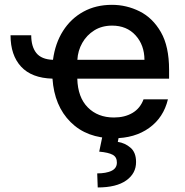

<svg xmlns="http://www.w3.org/2000/svg" viewBox="-20 -573 782 811"><path d="M24.5 -424H111.9Q111.9 -376.4 133.3 -349.3Q154.8 -322.1 203.8 -320.3Q213.1 -390.3 246.3 -442.5Q279.5 -494.7 332.2 -523.6Q384.9 -552.6 452.8 -552.6Q514.6 -552.6 569.8 -525Q625 -497.5 659.6 -437.3Q694.2 -377.1 694.2 -278.4V-240.8H306.5Q308.6 -161.9 350.9 -119.3Q393.1 -76.7 461.3 -76.7Q506.7 -76.7 539.4 -95.9Q572.1 -115.1 586.3 -153.4H689.3Q670.8 -76.3 610.1 -32.7Q549.4 11 460.2 11Q346.6 11 278.1 -57.4Q209.5 -125.7 201.7 -240.8Q113.6 -243.3 69.1 -291.5Q24.5 -339.8 24.5 -424ZM306.8 -320.3H590.2Q589.8 -382.8 552.6 -423.8Q515.3 -464.8 453.5 -464.8Q410.5 -464.8 378.4 -444.8Q346.2 -424.7 327.6 -391.9Q308.9 -359 306.8 -320.3ZM413.7 -2.8H483.3L477.6 26.3Q508.2 30.9 531.4 51Q554.7 71 554.7 111.2Q555 159.4 513.3 189.1Q471.6 218.8 392.8 218.8L390.6 159.4Q427.6 159.4 450.5 148.8Q473.4 138.1 473.7 114.3Q474.1 90.6 456.1 80.8Q438.2 71 399.1 67.5Z"/></svg>

Font: Inter Zeller Medium
Style: Regular
Weight: 500
Designer: Rasmus Andersson; Joe Bland
Foundry: zeller
Version: Version 3.015;git-dec3a8cb1